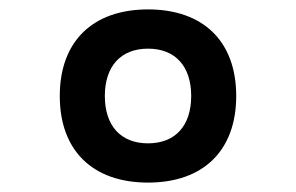

<svg xmlns="http://www.w3.org/2000/svg" viewBox="-20 -723 626 406"><path d="M293 -336.9C410.2 -336.9 479.5 -404.8 479.5 -520C479.5 -635.3 410.2 -703.1 293 -703.1C175.8 -703.1 106.4 -635.3 106.4 -520C106.4 -404.8 175.8 -336.9 293 -336.9ZM293 -419.9C235.4 -419.9 201.7 -457 201.7 -520C201.7 -583 235.4 -620.1 293 -620.1C350.6 -620.1 384.3 -583 384.3 -520C384.3 -457 350.6 -419.9 293 -419.9Z"/></svg>

Font: Cascadia Mono NF
Style: Regular
Weight: 400
Monospace: yes
Designer: Aaron Bell
Foundry: Saja Typeworks
Version: Version 2404.023